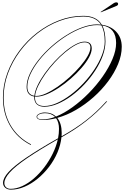

<svg xmlns="http://www.w3.org/2000/svg" viewBox="-20 -994 1058 1637"><path d="M73 623Q43 623 24.5 606.5Q6 590 6 565Q6 524 53 472.5Q100 421 203 351Q306 281 475 185Q483 144 483 105Q483 48 458 14Q399 29 345 29Q321 29 306.5 21.5Q292 14 292 1Q292 -13 313.5 -24Q335 -35 363 -35Q421 -35 457 0Q526 -28 598 -80Q670 -132 736.5 -199.5Q803 -267 855.5 -342Q908 -417 939 -490.5Q970 -564 970 -627Q970 -758 852 -777Q879 -725 879 -640Q879 -582 856 -519Q833 -456 792.5 -393.5Q752 -331 700 -275.5Q648 -220 589.5 -177Q531 -134 471.5 -109Q412 -84 358 -84Q317 -84 294.5 -104.5Q272 -125 272 -163Q272 -167 272 -171Q207 -181 207 -254Q207 -307 234.5 -366Q262 -425 310 -485Q358 -545 419 -599Q480 -653 547.5 -695Q615 -737 682 -761.5Q749 -786 808 -786Q825 -786 841 -784Q797 -853 690 -853Q587 -853 487.5 -815.5Q388 -778 302 -711.5Q216 -645 150.5 -557Q85 -469 48 -368.5Q11 -268 11 -162Q11 -27 71.5 76Q132 179 245 237L242 242Q128 184 66.5 79Q5 -26 5 -162Q5 -269 42.5 -371Q80 -473 145.5 -561Q211 -649 298 -716Q385 -783 485 -821Q585 -859 690 -859Q804 -859 848 -783Q926 -772 972 -722Q1018 -672 1018 -595Q1018 -524 987 -448.5Q956 -373 902 -300.5Q848 -228 777.5 -165.5Q707 -103 628 -57Q549 -11 468 11Q506 57 506 140Q506 154 505 168L507 167Q625 101 713 32.5Q801 -36 877 -120L886 -130H894L885 -120Q734 48 512 172Q508 174 504 176Q497 242 469.5 306.5Q442 371 398.5 428Q355 485 301.5 529Q248 573 189.5 598Q131 623 73 623ZM278 -163Q278 -90 358 -90Q409 -90 466 -115.5Q523 -141 581 -184.5Q639 -228 691.5 -284Q744 -340 785 -402Q826 -464 849.5 -525Q873 -586 873 -640Q873 -727 844 -778Q827 -780 808 -780Q750 -780 683.5 -756Q617 -732 550 -690Q483 -648 422.5 -594.5Q362 -541 315 -482Q268 -423 240.5 -364.5Q213 -306 213 -254Q213 -187 273 -177Q277 -217 300.5 -266Q324 -315 361 -367Q398 -419 443 -467.5Q488 -516 534.5 -554.5Q581 -593 624.5 -616Q668 -639 701 -639Q762 -639 762 -581Q762 -547 738.5 -504Q715 -461 674.5 -414.5Q634 -368 584.5 -324.5Q535 -281 482 -246Q429 -211 379.5 -190.5Q330 -170 291 -170Q284 -170 278 -171Q278 -167 278 -163ZM701 -633Q668 -633 626 -610.5Q584 -588 537.5 -549.5Q491 -511 447 -463Q403 -415 366.5 -363.5Q330 -312 306.5 -263.5Q283 -215 279 -177Q285 -176 291 -176Q326 -176 373 -197.5Q420 -219 472 -255Q524 -291 573.5 -336Q623 -381 663 -427.5Q703 -474 727 -516Q751 -558 751 -589Q751 -633 701 -633ZM297 1Q297 24 345 24Q392 24 449 3Q418 -29 363 -29Q336 -29 316.5 -20Q297 -11 297 1ZM17 567Q17 589 31.5 602.5Q46 616 71 616Q119 616 170 592.5Q221 569 269 527.5Q317 486 358 432Q399 378 429 317Q459 256 473 194Q312 286 211.5 354.5Q111 423 64 475Q17 527 17 567ZM840 -889 838 -892 950 -967Q961 -974 971 -974Q987 -974 987 -960Q987 -949 972 -943Z"/></svg>

Font: Ballet 72pt
Style: Regular
Weight: 400
Designer: Maximiliano R. Sproviero
Foundry: Omnibus-Type
Version: Version 1.100; ttfautohint (v1.8.3)